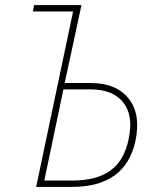

<svg xmlns="http://www.w3.org/2000/svg" viewBox="-20 -734 613 754"><path d="M122 0 267 -689H109L114 -714H300L234 -408H336Q437 -408 485.5 -346.5Q534 -285 512 -181Q473 0 263 0ZM154 -25H264Q360 -25 414 -64.5Q468 -104 485 -187Q505 -279 464.5 -331Q424 -383 335 -383H229Z"/></svg>

Font: Noto Sans SemiCondensed Thin
Style: Italic
Weight: 100
Width: 4
Italic angle: -12°
Designer: Monotype Design Team
Foundry: Monotype Imaging Inc.
Version: Version 2.013; ttfautohint (v1.8.4.7-5d5b)